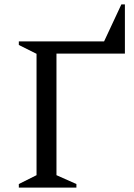

<svg xmlns="http://www.w3.org/2000/svg" viewBox="-20 -847 604 867"><path d="M65 0V-16L145 -56V-604L65 -644V-660H450L528 -827H544V-605H235V-56L325 -16V0Z"/></svg>

Font: Spectral SC
Style: Regular
Weight: 400
Designer: Jean-Baptiste Levee
Foundry: Production Type
Version: Version 2.001